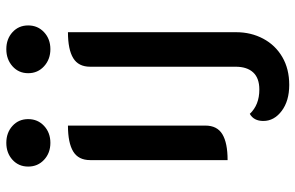

<svg xmlns="http://www.w3.org/2000/svg" viewBox="-188 -562 958 623"><g transform="rotate(-90 291.5 -250.0)"><path d="M63 -638Q63 -669 85 -689Q107 -709 140 -709Q173 -709 195 -689Q217 -669 217 -638Q217 -607 195 -586.5Q173 -566 140 -566Q107 -566 85 -586.5Q63 -607 63 -638ZM366 -638Q366 -669 388.5 -689Q411 -709 444 -709Q477 -709 499 -689Q521 -669 521 -638Q521 -607 499 -586.5Q477 -566 444 -566Q411 -566 388.5 -586.5Q366 -607 366 -638ZM84 -437Q84 -475 112 -492Q140 -509 196 -509V-63Q196 -25 168 -8Q140 9 84 9ZM211 125Q211 94 234 81Q263 112 313 112Q350 112 368.5 92Q387 72 387 35V-437Q387 -475 415 -492Q443 -509 499 -509V37Q499 85 478 124.5Q457 164 418.5 186.5Q380 209 328 209Q276 209 243.5 184.5Q211 160 211 125Z"/></g></svg>

Font: K2D SemiBold
Style: Regular
Weight: 600
Designer: Katatrad Aksorn Co.,Ltd.
Foundry: Cadson Demak Co.,Ltd.
Version: Version 1.000; ttfautohint (v1.6)